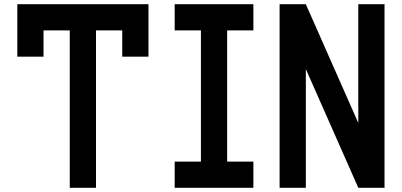

<svg xmlns="http://www.w3.org/2000/svg" viewBox="-20 -895 1915 915"><path d="M437.5 0H312.5V-750H187.5V-625H62.5V-875H687.5V-625H562.5V-750H437.5Z M1062.5 -125H1187.5V0H812.5V-125H937.5V-750H812.5V-875H1187.5V-750H1062.5Z M1687.5 -309.1V-875H1812.5V0H1687.5L1437.5 -565.9V0H1312.5V-875H1437.5Z"/></svg>

Font: Oldtimer
Style: Regular
Weight: 400
Designer: GGBotNet
Foundry: GGBotNet
Version: 1.00